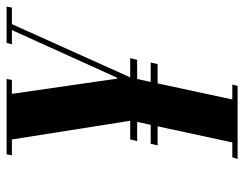

<svg xmlns="http://www.w3.org/2000/svg" viewBox="-99 -640 739 581"><g transform="rotate(-90 270.5 -349.5)"><path d="M139 -325H385L380 -304H134ZM126 -263H372L367 -242H121ZM80 0 85 -16H130L196 -322L139 -683H91L94 -699H322L319 -683H277L323 -365H326L470 -683H427L431 -699H541L538 -683H488L326 -323L260 -16H305L301 0Z"/></g></svg>

Font: Emberly Black
Style: Italic
Weight: 900
Italic angle: -12°
Designer: Rajesh Rajput
Foundry: Rajesh Rajput
Version: Version 1.000